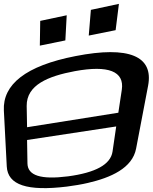

<svg xmlns="http://www.w3.org/2000/svg" viewBox="-89 -959 790 993"><path d="M677 -516C706 -669 578 -723 302 -669C44 -619 -76 -522 -69 -387L-54 -98C-49 -2 52 31 257 6C295 1 332 -5 366 -13C483 -40 596 -89 615 -191ZM493 -175C483 -108 405 -66 263 -47C122 -29 54 -51 53 -114L51 -235L512 -305ZM298 -591C472 -623 555 -590 541 -495L523 -376L51 -301L49 -411C48 -520 160 -565 298 -591ZM249 -750 256 -880 119 -851 117 -723ZM509 -803 526 -939 381 -908 370 -775Z"/></svg>

Font: Gamestation Warped
Style: Regular
Weight: 400
Designer: Jonas Hecksher
Foundry: Jonas Hecksher, Playtypeª, e-types AS
Version: Version 1.003